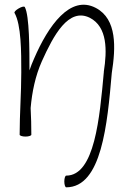

<svg xmlns="http://www.w3.org/2000/svg" viewBox="-20 -576 540 821"><path d="M424 -268C406 -72 385 175 263 175C259 175 255 186 255 200C255 214 259 225 263 225C415 225 439 -45 458 -264C475 -372 481 -494 390 -542C280 -600 186 -465 126 -326C118 -309 112 -292 106 -275C106 -362 106 -510 86 -546C83 -550 72 -547 60 -540C48 -533 40 -525 42 -521C71 -470 71 -354 71 -267C71 -178 64 -89 64 0C64 4 75 8 89 8C103 8 114 4 114 0C114 -38 113 -76 111 -114C117 -183 131 -251 159 -314C209 -425 273 -545 364 -500C440 -461 438 -360 424 -270V-269Z"/></svg>

Font: Nupuram Condensed Thin
Style: Regular
Weight: 100
Width: 3
Designer: Santhosh Thottingal (santhosh.thottingal@gmail.com)
Foundry: SMC
Version: Version 1.000